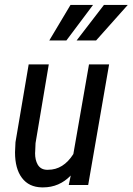

<svg xmlns="http://www.w3.org/2000/svg" viewBox="-20 -770 552 799"><path d="M182.6 -499.5 127.9 -174.3 126.5 -140.6Q126.5 -136.2 126 -132.3Q126 -104.5 136.7 -85.4Q148.9 -64.5 173.8 -63.5Q176.8 -63.5 180.2 -63.5Q243.7 -63.5 285.2 -128.9L350.1 -500.5V-502H351.6H432.1H434.1L433.6 -499.5L347.2 -1.5L346.7 0H345.2H268.6H266.1L266.6 -2.4L274.4 -39.6Q226.6 9.8 159.2 9.8Q156.7 9.8 154.3 9.8Q100.1 8.8 71.3 -29.8Q42.5 -67.9 42.5 -136.2L44.4 -178.2L99.1 -500.5V-502H100.6H180.7H183.1ZM273.4 -749.5H367.2L256.3 -601.6H185.1ZM412.6 -749.5H511.7L379.9 -601.6H298.8Z"/></svg>

Font: MAUL Condensed Italic
Style: Condenced Regular Italic
Weight: 400
Italic angle: -12°
Designer: MAUL
Version: Version 1.0; 2020; ttfautohint (v1.8.3)